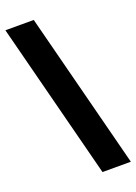

<svg xmlns="http://www.w3.org/2000/svg" viewBox="-156 -770 650 916"><g transform="rotate(-20 169.0 -312.0)"><path d="M343 85H199L-5 -709H139Z"/></g></svg>

Font: Bricolage Grotesque SemiCondensed ExtraBold
Style: Regular
Weight: 800
Width: 4
Designer: Mathieu Triay
Foundry: Atelier Triay
Version: Version 1.001;gftools[0.9.33.dev8+g029e19f]